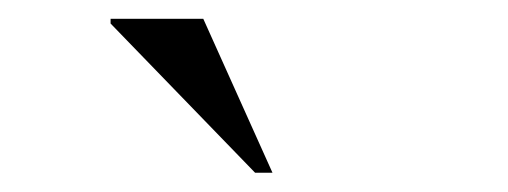

<svg xmlns="http://www.w3.org/2000/svg" viewBox="-20 -738 540 204"><path d="M269.5 -554.5H251L97.5 -713V-718H196Z"/></svg>

Font: Newsreader 60pt
Style: Regular
Weight: 400
Designer: Hugues Gentile
Foundry: Production Type
Version: Version 1.003